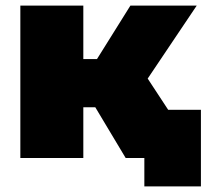

<svg xmlns="http://www.w3.org/2000/svg" viewBox="-20 -567 741 689"><path d="M686 -547 510 -285 697 0H431L322 -182H279V0H53V-547H279V-355H328L448 -547ZM701 102H498V0H431V-173H701Z"/></svg>

Font: Montserrat-Alt1 Black
Style: Regular
Weight: 900
Designer: Differentunic
Foundry: Differentunic
Version: Version 7.222